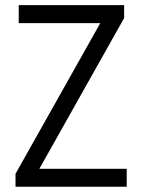

<svg xmlns="http://www.w3.org/2000/svg" viewBox="-20 -711 541 731"><path d="M51.3 -623V-691.4H452.6V-642.1L129.9 -68.4H462.4V0H39.1V-49.3L361.8 -623Z"/></svg>

Font: Gidole
Style: Regular
Weight: 400
Version: Version 2.100; ttfautohint (v1.8.4.7-5d5b)